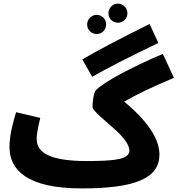

<svg xmlns="http://www.w3.org/2000/svg" viewBox="-20 -1032 992 1073"><path d="M639 -905C668 -905 692 -928 692 -958C692 -987 668 -1012 639 -1012C610 -1012 586 -987 586 -958C586 -928 610 -905 639 -905ZM521 -842C550 -842 573 -865 573 -895C573 -925 550 -949 521 -949C491 -949 467 -925 467 -895C467 -865 491 -842 521 -842ZM495 -603C582 -652 684 -705 865 -792L816 -898C639 -810 527 -751 440 -700ZM438 21C742 21 871 -39 871 -168C871 -233 835 -331 674 -464C739 -502 826 -544 952 -597L890 -731C706 -652 564 -575 518 -530C503 -516 497 -464 497 -434C497 -413 569 -357 630 -302C678 -257 703 -218 703 -191C703 -142 626 -132 464 -132C255 -132 185 -181 185 -255C185 -290 196 -334 205 -373L70 -405C55 -354 33 -281 33 -211C33 -84 128 21 438 21Z"/></svg>

Font: Noto Sans Arabic UI XBd
Style: Regular
Weight: 800
Designer: Monotype Design Team, Nadine Chahine and Nizar Qandah
Foundry: Monotype Imaging Inc.
Version: Version 2.010